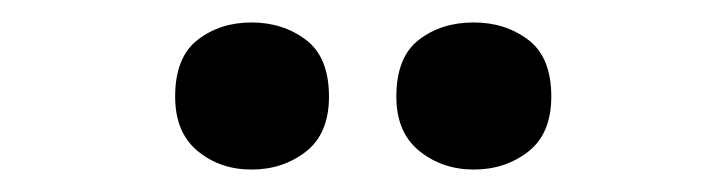

<svg xmlns="http://www.w3.org/2000/svg" viewBox="-20 -772 647 171"><path d="M136 -686Q136 -721 156 -736.5Q176 -752 204 -752Q232 -752 252.5 -736.5Q273 -721 273 -686Q273 -653 252.5 -637Q232 -621 204 -621Q176 -621 156 -637.5Q136 -654 136 -686ZM333 -686Q333 -721 353 -736.5Q373 -752 402 -752Q430 -752 450.5 -736.5Q471 -721 471 -686Q471 -653 450.5 -637Q430 -621 402 -621Q374 -621 353.5 -637.5Q333 -654 333 -686Z"/></svg>

Font: Noto Sans Devanagari
Style: Bold
Weight: 700
Version: Version 2.003